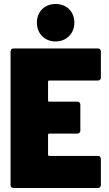

<svg xmlns="http://www.w3.org/2000/svg" viewBox="-20 -943 547 963"><path d="M259 -735C313 -735 353 -775 353 -829C353 -885 314 -923 259 -923C204 -923 165 -885 165 -829C165 -775 204 -735 259 -735ZM486 -554V-685C486 -694 480 -700 471 -700H48C39 -700 33 -694 33 -685V-15C33 -6 39 0 48 0H471C480 0 486 -6 486 -15V-146C486 -155 480 -161 471 -161H227C223 -161 221 -163 221 -167V-267C221 -271 224 -273 227 -273H368C377 -273 383 -279 383 -288V-418C383 -427 377 -433 368 -433H227C223 -433 221 -436 221 -439V-533C221 -537 223 -539 227 -539H471C480 -539 486 -545 486 -554Z"/></svg>

Font: Barlow Semi Condensed Black
Style: Regular
Weight: 900
Width: 4
Designer: Jeremy Tribby
Foundry: Tribby Type
Version: Version 1.408;PS 001.408;hotconv 1.0.88;makeotf.lib2.5.64775